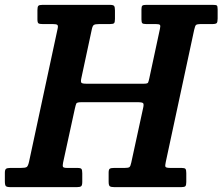

<svg xmlns="http://www.w3.org/2000/svg" viewBox="-66 -770 916 790"><path d="M-46 -24V-59Q-46 -72 -41 -75.5Q-36 -79 -24 -79H19Q38 -79 43.8 -82.8Q49.5 -86.5 53.5 -104.5L171 -651.5Q174 -664 170 -667.5Q166 -671 151.5 -671H109.5Q97 -671 92.5 -673.8Q88 -676.5 88 -690.5V-728.5Q88 -742 91.8 -746Q95.5 -750 108.5 -750H386Q400 -750 403.5 -745.5Q407 -741 407 -727V-692Q407 -678 403.2 -674.5Q399.5 -671 386 -671H342.5Q325.5 -671 320 -667.2Q314.5 -663.5 311.5 -648L268.5 -447.5Q265.5 -433.5 269 -429.5Q272.5 -425.5 290.5 -425.5H524.5Q541 -425.5 543.2 -430Q545.5 -434.5 548.5 -448.5L592 -651Q595 -663.5 592.2 -667.2Q589.5 -671 575.5 -671H536Q523.5 -671 519.8 -674.2Q516 -677.5 516 -690V-731.5Q516 -743.5 519.8 -746.8Q523.5 -750 535.5 -750H809.5Q822.5 -750 826 -747.5Q829.5 -745 829.5 -732V-694Q829.5 -679.5 825.8 -675.2Q822 -671 807.5 -671H762.5Q744 -671 740.2 -667Q736.5 -663 733 -647.5L616 -103Q612.5 -88 615 -83.5Q617.5 -79 636.5 -79H681.5Q694 -79 697.2 -75Q700.5 -71 700.5 -57.5V-21Q700.5 -8 696.8 -4Q693 0 679.5 0H405Q391 0 386 -3.5Q381 -7 381 -22V-60Q381 -73 386 -76Q391 -79 403 -79H446Q461.5 -79 466.2 -82.2Q471 -85.5 474 -100.5L523 -326Q526.5 -341 523 -345.2Q519.5 -349.5 501 -349.5H269Q250.5 -349.5 248 -344Q245.5 -338.5 242 -323L193.5 -100.5Q191 -88 193.2 -83.5Q195.5 -79 211 -79H252.5Q266 -79 269.2 -74.8Q272.5 -70.5 272.5 -56.5V-22Q272.5 -7.5 268 -3.8Q263.5 0 250 0H-22Q-37.5 0 -41.8 -4.2Q-46 -8.5 -46 -24Z"/></svg>

Font: Besley* Narrow Semi
Style: Italic
Weight: 600
Width: 4
Italic angle: -13°
Designer: Owen Earl
Foundry: indestructible type*
Version: Version 3.000; ttfautohint (v1.8.3)